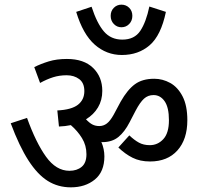

<svg xmlns="http://www.w3.org/2000/svg" viewBox="-20 -885 864 824"><path d="M455 -817Q455 -838 468.5 -851.5Q482 -865 501 -865Q521 -865 534.5 -851.5Q548 -838 548 -817Q548 -796 534.5 -782Q521 -768 501 -768Q482 -768 468.5 -782Q455 -796 455 -817ZM692 -834Q671 -733 622.5 -691Q574 -649 503 -649Q437 -649 386.5 -693.5Q336 -738 307 -834L373 -856Q396 -785 426 -750Q456 -715 505 -715Q557 -715 582 -752.5Q607 -790 621 -857ZM428 -214Q428 -148 387 -114.5Q346 -81 284 -81Q229 -81 185 -108.5Q141 -136 102 -196.5Q63 -257 26 -356L96 -379Q134 -273 177.5 -212.5Q221 -152 278 -152Q310 -152 330.5 -169Q351 -186 351 -223Q351 -261 332 -292Q313 -323 284 -348Q260 -343 233 -342L226 -411Q287 -414 314.5 -435.5Q342 -457 342 -494Q342 -529 320 -545.5Q298 -562 266 -562Q235 -562 208 -553.5Q181 -545 152 -529L127 -597Q155 -611 189 -621.5Q223 -632 267 -632Q340 -632 379.5 -593.5Q419 -555 419 -495Q419 -455 400.5 -424Q382 -393 349 -373Q364 -357 377 -350.5Q390 -344 406 -344Q424 -344 438.5 -355Q453 -366 468 -393L498 -449Q527 -500 559 -523.5Q591 -547 642 -547Q678 -547 710.5 -529Q743 -511 763.5 -471.5Q784 -432 784 -369Q784 -287 741.5 -239.5Q699 -192 624 -192Q581 -192 549 -208Q517 -224 488 -252L535 -304Q556 -284 576 -273Q596 -262 623 -262Q657 -262 681 -288Q705 -314 705 -369Q705 -424 686.5 -450.5Q668 -477 639 -477Q615 -477 598 -461.5Q581 -446 562 -410L536 -360Q515 -319 488 -297Q461 -275 419 -275L415 -276Q428 -245 428 -214Z"/></svg>

Font: Noto Sans SemiCondensed
Style: Regular
Weight: 400
Width: 4
Designer: Monotype Design Team
Foundry: Monotype Imaging Inc.
Version: Version 2.013; ttfautohint (v1.8.4.7-5d5b)